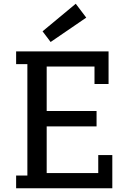

<svg xmlns="http://www.w3.org/2000/svg" viewBox="-20 -1004 676 1024"><path d="M66 0H579V-177H504V-81H229V-330H495V-412H229V-649H484V-556H559V-730H66V-662H126V-68H66ZM250 -780 440 -910 384 -984 207 -837Z"/></svg>

Font: Glegoo
Style: Bold
Weight: 700
Version: Version 2.0.1; ttfautohint (v0.9) -r 48 -G 60